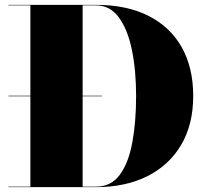

<svg xmlns="http://www.w3.org/2000/svg" viewBox="-20 -770 854 790"><path d="M375 0H15V-2H105V-748H15V-750H375Q501.5 -750 591 -704.8Q680.5 -659.5 727.8 -575.5Q775 -491.5 775 -375Q775 -258.5 725.8 -174.5Q676.5 -90.5 586.5 -45.2Q496.5 0 375 0ZM375 -748H320V-2H375Q437 -2 473 -51Q509 -100 524.5 -184.5Q540 -269 540 -375Q540 -481 522.5 -565.5Q505 -650 468.5 -699Q432 -748 375 -748ZM14.4 -376H399.9V-374H14.4Z"/></svg>

Font: Bodoni* 96pt Fatface
Style: Regular
Weight: 900
Version: Version 2.3